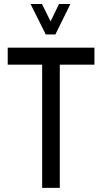

<svg xmlns="http://www.w3.org/2000/svg" viewBox="-20 -916 497 936"><path d="M128.9 -896.5H184.6L226.6 -811.5L267.6 -896.5H323.2L250 -748H203.1ZM17.6 -600.6V-683.6H440.4V-600.6H271.5V0H185.5V-600.6Z"/></svg>

Font: Post No Bills Colombo
Style: SemiBold
Weight: 700
Designer: Kosala Senevirathne, Siva Puranthara, Lasantha Premarathna, Tharique Azeez
Foundry: Mooniak
Version: Version 1.220 ; ttfautohint (v1.5)